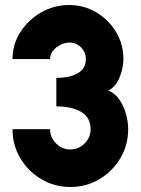

<svg xmlns="http://www.w3.org/2000/svg" viewBox="-20 -734 562 767"><path d="M261 13Q198 13 145.5 -18Q93 -49 61.5 -101.5Q30 -154 30 -218H180Q180 -185 204 -161Q228 -137 261 -137Q294 -137 318 -161Q342 -185 342 -218Q342 -264 304.8 -286.5Q267.5 -309 205 -309V-423Q260 -423 291.5 -441.8Q323 -460.5 323 -498Q323 -525 304 -544.5Q285 -564 258 -564Q230.5 -564 205.2 -544.5Q180 -525 180 -498H30Q30 -557.5 61.8 -606.5Q93.5 -655.5 145 -684.8Q196.5 -714 256 -714Q314.5 -714 364 -685Q413.5 -656 443.2 -607Q473 -558 473 -498Q473 -463 458 -425.5Q443 -388 413 -372Q439 -362 456.5 -336.8Q474 -311.5 483 -279.8Q492 -248 492 -218Q492 -154.5 460.8 -102Q429.5 -49.5 377 -18.2Q324.5 13 261 13Z"/></svg>

Font: Urbanist Black
Style: Regular
Weight: 900
Designer: Corey Hu
Foundry: Corey Hu
Version: Version 1.330; ttfautohint (v1.8.4.7-5d5b)